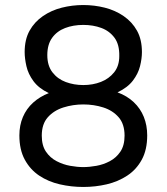

<svg xmlns="http://www.w3.org/2000/svg" viewBox="-20 -735 662 763"><path d="M311 8Q263 8 217.5 -2.5Q172 -13 136 -37Q100 -61 78.5 -100.5Q57 -140 57 -197Q57 -237 71 -270Q85 -303 111.5 -327Q138 -351 174 -365Q134 -384 113 -412.5Q92 -441 85 -472Q78 -503 78 -528Q78 -578 97.5 -613Q117 -648 150.5 -671Q184 -694 225.5 -704.5Q267 -715 311 -715Q355 -715 396.5 -704.5Q438 -694 471.5 -671Q505 -648 524.5 -613Q544 -578 544 -528Q544 -502 536.5 -472Q529 -442 508 -414.5Q487 -387 447 -368Q485 -354 511.5 -329Q538 -304 551.5 -270.5Q565 -237 565 -197Q565 -140 543.5 -100.5Q522 -61 485.5 -37Q449 -13 404 -2.5Q359 8 311 8ZM311 -71Q335 -71 363 -76Q391 -81 416.5 -94.5Q442 -108 458.5 -132.5Q475 -157 475 -196Q475 -242 451.5 -269Q428 -296 390.5 -308Q353 -320 311 -320Q270 -320 232 -308Q194 -296 170 -269Q146 -242 146 -196Q146 -157 162.5 -132.5Q179 -108 205 -94.5Q231 -81 259 -76Q287 -71 311 -71ZM311 -397Q349 -397 381 -409.5Q413 -422 433.5 -447.5Q454 -473 454 -512Q455 -558 435 -585Q415 -612 382.5 -624Q350 -636 311 -636Q271 -636 238.5 -623.5Q206 -611 187 -584.5Q168 -558 168 -516Q168 -474 188.5 -447.5Q209 -421 241.5 -409Q274 -397 311 -397Z"/></svg>

Font: Onest
Style: Regular
Weight: 400
Designer: Dmitri Voloshin, Andrey Kudryavtsev
Foundry: Dmitri Voloshin, Andrey Kudryavtsev
Version: Version 1.000;gftools[0.9.33]